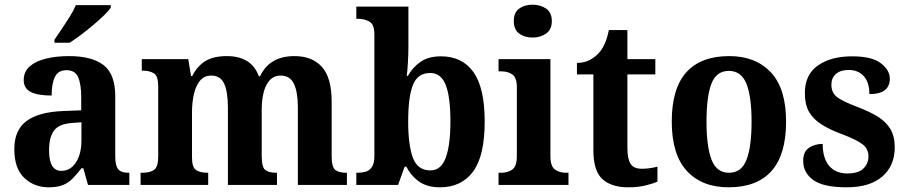

<svg xmlns="http://www.w3.org/2000/svg" viewBox="-20 -788 3861 818"><path d="M187 10Q126 10 83.5 -30Q41 -70 41 -153Q41 -234 93 -272.5Q145 -311 250 -315L326 -318V-374Q326 -429 313 -459Q300 -489 263 -489Q228 -489 214 -460.5Q200 -432 200 -381Q140 -381 110.5 -396.5Q81 -412 81 -447Q81 -483 107 -505.5Q133 -528 176.5 -538.5Q220 -549 274 -549Q372 -549 421.5 -510.5Q471 -472 471 -378V-123Q471 -82 483.5 -67Q496 -52 527 -52H531V0H355L335 -71H327Q306 -44 288 -26Q270 -8 246.5 1Q223 10 187 10ZM241 -60Q280 -60 303.5 -96Q327 -132 327 -191V-267L286 -264Q231 -260 210 -231.5Q189 -203 189 -148Q189 -60 241 -60ZM212 -619Q226 -639 243.5 -665Q261 -691 277.5 -717.5Q294 -744 303 -766H452V-756Q444 -743 424 -723.5Q404 -704 378 -682Q352 -660 325.5 -640Q299 -620 277 -606H212Z M579 0V-52H587Q618 -52 636 -64Q654 -76 654 -121V-421Q654 -464 636 -475.5Q618 -487 587 -487H584V-536H782L794 -464H799Q820 -506 854.5 -527.5Q889 -549 947 -549Q997 -549 1031.5 -528.5Q1066 -508 1083 -463H1088Q1128 -549 1235 -549Q1310 -549 1351.5 -503Q1393 -457 1393 -355V-123Q1393 -76 1408.5 -64Q1424 -52 1455 -52H1458V0H1249V-331Q1249 -395 1232.5 -430.5Q1216 -466 1176 -466Q1147 -466 1129 -446Q1111 -426 1103 -393.5Q1095 -361 1095 -322V-123Q1095 -76 1110 -64Q1125 -52 1157 -52H1160V0H951V-331Q951 -395 935.5 -430.5Q920 -466 880 -466Q850 -466 832 -444Q814 -422 806 -386.5Q798 -351 798 -310V-117Q798 -75 815.5 -63.5Q833 -52 864 -52H867V0Z M1854 10Q1800 10 1765.5 -14.5Q1731 -39 1711 -78H1704L1676 0H1498V-52H1504Q1522 -52 1538 -56.5Q1554 -61 1564.5 -76.5Q1575 -92 1575 -122V-641Q1575 -684 1554 -696Q1533 -708 1503 -708H1498V-760H1720V-588Q1720 -561 1718 -524Q1716 -487 1713 -465H1718Q1738 -501 1771.5 -524.5Q1805 -548 1859 -548Q1949 -548 1997 -481Q2045 -414 2045 -270Q2045 -124 1995.5 -57Q1946 10 1854 10ZM1814 -62Q1859 -62 1879 -116Q1899 -170 1899 -271Q1899 -375 1879 -426Q1859 -477 1813 -477Q1759 -477 1739 -425.5Q1719 -374 1719 -270Q1719 -170 1739 -116Q1759 -62 1814 -62Z M2249 -628Q2215 -628 2192 -645Q2169 -662 2169 -698Q2169 -735 2192 -751.5Q2215 -768 2249 -768Q2282 -768 2306.5 -751.5Q2331 -735 2331 -698Q2331 -662 2306.5 -645Q2282 -628 2249 -628ZM2104 0V-52H2116Q2144 -52 2163 -66Q2182 -80 2182 -123V-417Q2182 -457 2163 -470.5Q2144 -484 2116 -484H2104V-536H2325V-123Q2325 -80 2344 -66Q2363 -52 2391 -52H2402V0Z M2656 10Q2585 10 2546.5 -25Q2508 -60 2508 -148V-471H2438V-520Q2470 -520 2493.5 -533Q2517 -546 2531 -562Q2545 -577 2556 -601Q2567 -625 2574 -660H2653V-536H2772V-471H2653V-157Q2653 -111 2666.5 -90Q2680 -69 2714 -69Q2732 -69 2749 -71.5Q2766 -74 2781 -78V-14Q2766 -7 2733 1.5Q2700 10 2656 10Z M3084 10Q2971 10 2906.5 -59.5Q2842 -129 2842 -270Q2842 -411 2904 -480Q2966 -549 3087 -549Q3199 -549 3264 -480Q3329 -411 3329 -270Q3329 -129 3267 -59.5Q3205 10 3084 10ZM3086 -52Q3139 -52 3160.5 -107.5Q3182 -163 3182 -270Q3182 -377 3160 -431.5Q3138 -486 3085 -486Q3032 -486 3011 -431.5Q2990 -377 2990 -270Q2990 -163 3011.5 -107.5Q3033 -52 3086 -52Z M3587 10Q3488 10 3445 -21Q3402 -52 3402 -102Q3402 -143 3427.5 -159Q3453 -175 3485 -175Q3485 -114 3512.5 -81.5Q3540 -49 3590 -49Q3637 -49 3658.5 -70Q3680 -91 3680 -122Q3680 -154 3654.5 -173.5Q3629 -193 3568 -216Q3514 -236 3479 -258.5Q3444 -281 3426.5 -312Q3409 -343 3409 -391Q3409 -470 3464.5 -509Q3520 -548 3610 -548Q3695 -548 3733 -518.5Q3771 -489 3771 -453Q3771 -387 3684 -387Q3684 -437 3660 -463.5Q3636 -490 3596 -490Q3561 -490 3541.5 -473Q3522 -456 3522 -427Q3522 -393 3546 -374.5Q3570 -356 3634 -332Q3684 -313 3719 -291.5Q3754 -270 3773 -239Q3792 -208 3792 -160Q3792 -82 3739 -36Q3686 10 3587 10Z"/></svg>

Font: Noto Serif Devanagari SemiCondensed
Style: Bold
Weight: 700
Width: 4
Designer: Universal Thirst, Indian Type Foundry and the Monotype Design Team
Foundry: Monotype Imaging Inc.
Version: Version 2.004; ttfautohint (v1.8.4.7-5d5b)